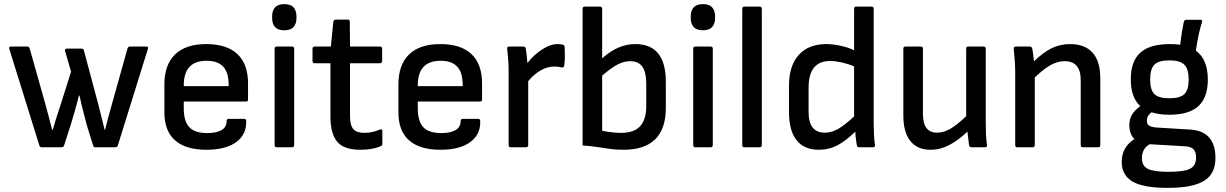

<svg xmlns="http://www.w3.org/2000/svg" viewBox="-20 -715 5951 932"><path d="M183 0Q174 0 171 -9L25 -478Q22 -489 34 -489H113Q121 -489 124 -480L199 -214Q208 -181 216.5 -149Q225 -117 233 -85H236Q245 -116 255 -147.5Q265 -179 275 -209L325 -367L296 -467Q293 -479 305 -479H375Q385 -479 387 -471L457 -209Q465 -178 472.5 -147Q480 -116 488 -85H490Q498 -117 506.5 -149Q515 -181 524 -212L599 -480Q602 -489 611 -489H690Q702 -489 698 -478L552 -9Q549 0 540 0H443Q434 0 432 -9L402 -105Q393 -139 384 -174Q375 -209 366 -251H363Q353 -210 343 -175.5Q333 -141 323 -108L291 -9Q288 0 279 0Z M982 12Q882 12 830 -33.5Q778 -79 778 -169V-305Q778 -401 830 -451Q882 -501 981 -501Q1081 -501 1132.5 -452.5Q1184 -404 1184 -310V-232Q1184 -222 1174 -222H872V-190Q872 -126 899 -97.5Q926 -69 986 -69Q1031 -69 1055.5 -83.5Q1080 -98 1080 -127Q1080 -138 1091 -138H1165Q1174 -138 1175 -129Q1178 -63 1127 -25.5Q1076 12 982 12ZM872 -297H1090V-302Q1090 -363 1063.5 -391.5Q1037 -420 983 -420Q872 -420 872 -301Z M1323 0Q1313 0 1313 -11V-479Q1313 -489 1323 -489H1397Q1408 -489 1408 -479V-11Q1408 0 1397 0ZM1360 -568Q1329 -568 1315 -584Q1301 -600 1301 -626V-637Q1301 -663 1315 -679Q1329 -695 1360 -695Q1391 -695 1405 -679Q1419 -663 1419 -637V-626Q1419 -600 1405 -584Q1391 -568 1360 -568Z M1729 12Q1649 12 1616.5 -27.5Q1584 -67 1584 -149V-408H1508Q1497 -408 1497 -419V-479Q1497 -489 1508 -489H1586L1598 -609Q1600 -620 1610 -620H1668Q1678 -620 1678 -609L1679 -489H1824Q1835 -489 1835 -479V-419Q1835 -408 1824 -408H1679V-153Q1679 -107 1695 -88.5Q1711 -70 1749 -70Q1769 -70 1788.5 -74.5Q1808 -79 1823 -86Q1836 -91 1836 -78V-17Q1836 -8 1827 -5Q1809 3 1784.5 7.5Q1760 12 1729 12Z M2118 12Q2018 12 1966 -33.5Q1914 -79 1914 -169V-305Q1914 -401 1966 -451Q2018 -501 2117 -501Q2217 -501 2268.5 -452.5Q2320 -404 2320 -310V-232Q2320 -222 2310 -222H2008V-190Q2008 -126 2035 -97.5Q2062 -69 2122 -69Q2167 -69 2191.5 -83.5Q2216 -98 2216 -127Q2216 -138 2227 -138H2301Q2310 -138 2311 -129Q2314 -63 2263 -25.5Q2212 12 2118 12ZM2008 -297H2226V-302Q2226 -363 2199.5 -391.5Q2173 -420 2119 -420Q2008 -420 2008 -301Z M2459 0Q2449 0 2449 -11V-369Q2449 -397 2447 -424Q2445 -451 2442 -478Q2440 -489 2452 -489H2520Q2530 -489 2532 -480Q2535 -464 2537 -445Q2539 -426 2540 -409Q2571 -449 2611.5 -475Q2652 -501 2685 -501Q2703 -501 2712 -498Q2720 -496 2721 -487Q2722 -465 2722 -441.5Q2722 -418 2719 -397Q2717 -385 2705 -388Q2691 -392 2670 -392Q2637 -392 2604 -373Q2571 -354 2544 -321V-11Q2544 0 2533 0Z M3006 12Q2972 12 2942.5 8Q2913 4 2881 -1Q2849 -6 2808 -9V-672Q2808 -683 2818 -683H2892Q2903 -683 2903 -672V-432Q2944 -468 2983 -484.5Q3022 -501 3064 -501Q3212 -501 3212 -318V-191Q3212 12 3006 12ZM2903 -80Q2924 -76 2949 -73Q2974 -70 2994 -70Q3058 -70 3087.5 -102.5Q3117 -135 3117 -200V-308Q3117 -365 3098 -391.5Q3079 -418 3039 -418Q3009 -418 2978 -402Q2947 -386 2903 -348Z M3355 0Q3345 0 3345 -11V-479Q3345 -489 3355 -489H3429Q3440 -489 3440 -479V-11Q3440 0 3429 0ZM3392 -568Q3361 -568 3347 -584Q3333 -600 3333 -626V-637Q3333 -663 3347 -679Q3361 -695 3392 -695Q3423 -695 3437 -679Q3451 -663 3451 -637V-626Q3451 -600 3437 -584Q3423 -568 3392 -568Z M3593 0Q3583 0 3583 -11V-672Q3583 -683 3593 -683H3667Q3678 -683 3678 -672V-11Q3678 0 3667 0Z M3954 12Q3884 12 3847 -34Q3810 -80 3810 -171V-300Q3810 -396 3857.5 -448.5Q3905 -501 3990 -501Q4024 -501 4062 -492.5Q4100 -484 4126 -471V-672Q4126 -683 4136 -683H4210Q4221 -683 4221 -672V-115Q4221 -93 4222.5 -61.5Q4224 -30 4227 -14Q4230 0 4217 0H4151Q4141 0 4139 -11Q4137 -24 4134.5 -42Q4132 -60 4132 -76Q4087 -32 4045.5 -10Q4004 12 3954 12ZM3905 -172Q3905 -71 3983 -71Q4016 -71 4048 -89Q4080 -107 4126 -150V-393Q4097 -405 4065.5 -412Q4034 -419 4010 -419Q3905 -419 3905 -290Z M4497 12Q4433 12 4399 -30.5Q4365 -73 4365 -154V-479Q4365 -489 4375 -489H4449Q4460 -489 4460 -479V-163Q4460 -71 4528 -71Q4560 -71 4592.5 -89.5Q4625 -108 4670 -151V-479Q4670 -489 4680 -489H4754Q4765 -489 4765 -479V-123Q4765 -95 4766 -66.5Q4767 -38 4771 -11Q4773 0 4760 0H4697Q4686 0 4684 -10Q4682 -26 4680 -42.5Q4678 -59 4676 -76Q4632 -34 4588 -11Q4544 12 4497 12Z M4918 0Q4908 0 4908 -11V-366Q4908 -393 4905.5 -425Q4903 -457 4901 -476Q4899 -489 4911 -489H4979Q4988 -489 4991 -479Q4993 -470 4995 -452.5Q4997 -435 4999 -417Q5043 -460 5084 -480.5Q5125 -501 5174 -501Q5246 -501 5283.5 -459.5Q5321 -418 5321 -335V-11Q5321 0 5311 0H5237Q5226 0 5226 -11V-326Q5226 -418 5148 -418Q5114 -418 5080.5 -399.5Q5047 -381 5003 -339V-11Q5003 0 4992 0Z M5656 -158Q5606 -158 5570 -170Q5547 -154 5547 -129Q5547 -112 5558 -105Q5569 -98 5593 -96L5758 -86Q5880 -78 5880 52Q5880 129 5824.5 163Q5769 197 5648 197Q5529 197 5477 166Q5425 135 5425 71Q5425 -1 5487 -40Q5475 -51 5468.5 -68Q5462 -85 5462 -108Q5462 -136 5474 -157Q5486 -178 5515 -200Q5469 -242 5469 -330Q5469 -417 5515 -459Q5561 -501 5659 -501Q5686 -501 5709 -498Q5713 -534 5717.5 -561Q5722 -588 5726 -607Q5729 -619 5738 -619H5806Q5819 -619 5815 -608Q5806 -580 5799 -549Q5792 -518 5785 -469Q5843 -427 5843 -329Q5843 -242 5797.5 -200Q5752 -158 5656 -158ZM5656 -238Q5709 -238 5729.5 -258.5Q5750 -279 5750 -329Q5750 -380 5729 -401Q5708 -422 5656 -422Q5604 -422 5583.5 -401Q5563 -380 5563 -329Q5563 -279 5583.5 -258.5Q5604 -238 5656 -238ZM5523 52Q5523 90 5551.5 104.5Q5580 119 5652 119Q5728 119 5757 104Q5786 89 5786 49Q5786 22 5773 9Q5760 -4 5730 -5L5561 -15Q5541 -4 5532 13.5Q5523 31 5523 52Z"/></svg>

Font: Sofia Sans Medium
Style: Regular
Weight: 500
Designer: Botio Nikoltchev, Ani Petrova
Foundry: lettersoup
Version: Version 4.101; ttfautohint (v1.8.4.7-5d5b)